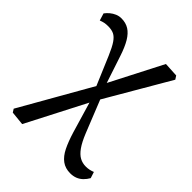

<svg xmlns="http://www.w3.org/2000/svg" viewBox="-195 -600 899 899"><g transform="rotate(45 254.5 -150.5)"><path d="M34 180 24 164 236 -208 380 -488 452 -484 463 -467 266 -129 103 187ZM425 191Q392 191 369 174Q346 157 330 124.5Q314 92 300 46L250 -123H235L274 -168L344 7Q361 49 378 73Q395 97 413.5 107Q432 117 454 117Q467 117 478 114.5Q489 112 499 108L509 139Q500 155 487.5 167Q475 179 459.5 185Q444 191 425 191ZM232 -163 163 -326Q146 -366 132 -386.5Q118 -407 102.5 -414.5Q87 -422 64 -422Q51 -422 40.5 -420Q30 -418 17 -413L6 -449Q15 -461 26.5 -470.5Q38 -480 52 -486Q66 -492 82 -492Q111 -492 132.5 -478.5Q154 -465 171 -436.5Q188 -408 203 -362L256 -202H272Z"/></g></svg>

Font: Source Serif 4 18pt
Style: Regular
Weight: 400
Designer: Frank Grießhammer
Foundry: Adobe Systems Incorporated
Version: Version 4.004;hotconv 1.0.116;makeotfexe 2.5.65601